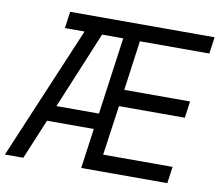

<svg xmlns="http://www.w3.org/2000/svg" viewBox="-92 -792 1013 885"><g transform="rotate(10 414.0 -350.0)"><path d="M-15 0 248 -622H156L167 -700H843L832 -622H507L475 -389H783L772 -311H464L431 -78H756L745 0H342L368 -187H149L71 0ZM180 -261H379L429 -622H330Z"/></g></svg>

Font: Finlandica
Style: Italic
Weight: 400
Italic angle: -8°
Designer: Niklas Ekholm, Juho Hiilivirta, Jaakko Suomalainen
Foundry: Helsinki Type Studio
Version: Version 1.064